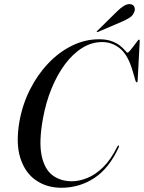

<svg xmlns="http://www.w3.org/2000/svg" viewBox="-20 -900 696 929"><path d="M554.5 -196Q557.5 -193.5 554 -186Q507 -84.5 435.5 -38Q364 8.5 277 8.5Q206.5 8.5 153.8 -27.8Q101 -64 78.2 -136Q55.5 -208 74.5 -314.5Q89.5 -396.5 125.8 -468Q162 -539.5 214 -594Q266 -648.5 328.8 -679.2Q391.5 -710 459.5 -710Q496.5 -710 521.8 -700.2Q547 -690.5 562.5 -677.5Q578 -664.5 586 -654.8Q594 -645 596.5 -645Q600.5 -645 608.8 -654.5Q617 -664 626.2 -676.5Q635.5 -689 642.8 -698.8Q650 -708.5 652 -708.5Q656.5 -708.5 656 -700.5L646 -509.5Q645.5 -502.5 642 -502Q638 -501 635.5 -509.5L622.5 -554.5Q600 -632.5 561.8 -664.5Q523.5 -696.5 474 -696.5Q423.5 -696.5 378 -668.2Q332.5 -640 294.8 -589.5Q257 -539 229.5 -471.8Q202 -404.5 188 -327.5Q167.5 -215 181.2 -148.2Q195 -81.5 233.8 -52.2Q272.5 -23 327.5 -23Q363.5 -23 402.5 -38.8Q441.5 -54.5 478.8 -90.8Q516 -127 547 -189.5Q551 -198 554.5 -196ZM544.5 -843Q563 -861.5 578.8 -871.2Q594.5 -881 608.5 -880Q624 -879 629.2 -868Q634.5 -857 631 -846Q625 -826 607.5 -814.8Q590 -803.5 569.5 -795L454 -745.5Q449 -743.5 448 -745.5Q447.5 -748 451 -751Z"/></svg>

Font: Fraunces 144pt
Style: Italic
Weight: 400
Italic angle: -16°
Version: Version 1.000;[b76b70a41]